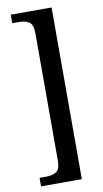

<svg xmlns="http://www.w3.org/2000/svg" viewBox="-98 -805 525 978"><g transform="rotate(-10 164.5 -316.0)"><path d="M32 128V84H68Q98 84 118.5 71.5Q139 59 139 12V-644Q139 -691 118.5 -703.5Q98 -716 68 -716H32V-760H243V128Z"/></g></svg>

Font: Noto Serif Tamil Condensed Medium
Style: Regular
Weight: 500
Width: 3
Designer: Indian Type Foundry, Tom Grace, and the Monotype Design Team
Foundry: Monotype Imaging Inc.
Version: Version 2.004; ttfautohint (v1.8.4.7-5d5b)